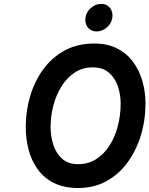

<svg xmlns="http://www.w3.org/2000/svg" viewBox="-20 -930 749 962"><path d="M372 12Q300.5 12 250.2 -13.2Q200 -38.5 168.8 -82Q137.5 -125.5 123.2 -180.2Q109 -235 109 -293.5Q109 -374.5 131.5 -449.5Q154 -524.5 197.5 -583.8Q241 -643 305 -677.5Q369 -712 452 -712Q518.5 -712 567.2 -687Q616 -662 647.2 -619.2Q678.5 -576.5 693.8 -522.8Q709 -469 709 -411.5Q709 -328 685.8 -251.8Q662.5 -175.5 619 -116Q575.5 -56.5 513 -22.2Q450.5 12 372 12ZM371.5 -107.5Q421.5 -107.5 460.8 -132Q500 -156.5 527.8 -199.2Q555.5 -242 570 -296.8Q584.5 -351.5 584.5 -411.5Q584.5 -455.5 570.8 -497Q557 -538.5 526.2 -565.5Q495.5 -592.5 444.5 -592.5Q393.5 -592.5 354.2 -566.5Q315 -540.5 288 -497Q261 -453.5 247.2 -400.5Q233.5 -347.5 233.5 -293.5Q233.5 -247.5 247 -205Q260.5 -162.5 290.8 -135Q321 -107.5 371.5 -107.5ZM463 -772.5Q438.5 -772.5 423 -789.2Q407.5 -806 407.5 -830Q407.5 -863.5 432 -887Q456.5 -910.5 488 -910.5Q513 -910.5 528.2 -893.8Q543.5 -877 543.5 -853Q543.5 -819.5 519 -796Q494.5 -772.5 463 -772.5Z"/></svg>

Font: Overpass
Style: Bold Italic
Weight: 700
Italic angle: -10°
Designer: Delve Withrington, Dave Bailey, Thomas Jockin
Foundry: Delve Fonts LLC
Version: Version 4.000; ttfautohint (v1.8.3)